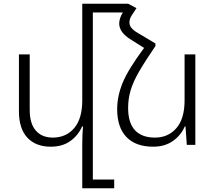

<svg xmlns="http://www.w3.org/2000/svg" viewBox="-20 -780 1159 1034"><path d="M1032 -487V0H986L979 -99H975Q955 -52 911.5 -21Q868 10 805 10Q711 10 661 -42Q611 -94 611 -192Q611 -262 640.5 -334Q670 -406 756 -522L686 -566Q622 -605 622 -653Q622 -681 641 -712V-713H480V187H595V234H423V-1Q423 -55 427 -99H422Q402 -52 359.5 -21Q317 10 253 10Q173 10 127.5 -38.5Q82 -87 82 -180V-487H140V-189Q140 -114 173 -76.5Q206 -39 264 -39Q336 -39 379.5 -90Q423 -141 423 -239V-760H480H670L715 -736L691 -700Q677 -679 677 -659Q677 -643 688 -629.5Q699 -616 723 -602L817 -546V-532Q759 -447 727.5 -392Q696 -337 683 -292Q670 -247 670 -199Q670 -118 707 -78.5Q744 -39 814 -39Q886 -39 930 -90Q974 -141 974 -239V-487Z"/></svg>

Font: Noto Sans Armenian Light
Style: Regular
Weight: 300
Designer: Monotype Design team
Foundry: Monotype Imaging Inc.
Version: Version 1.000